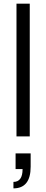

<svg xmlns="http://www.w3.org/2000/svg" viewBox="-20 -743 253 1046"><path d="M69.8 0V-723.1H142.1V0ZM53.2 283.2V248Q103 248 103 178.2H64.9V92.8H147V165Q147 283.2 53.2 283.2Z"/></svg>

Font: Archivo Light
Style: Regular
Weight: 300
Designer: Hector Gatti
Foundry: Omnibus-Type
Version: Version 2.001